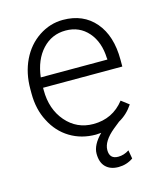

<svg xmlns="http://www.w3.org/2000/svg" viewBox="-100 -541 666 794"><g transform="rotate(-15 232.5 -143.5)"><path d="M379.4 -266.6H378.9Q376.5 -336.4 339.4 -378.9Q302.2 -421.4 242.9 -421.4Q183.6 -421.4 143.3 -377.9Q103 -334.5 94.2 -260.7H379.4ZM40 -206.1V-225.1Q40 -293.9 66.4 -348.6Q92.8 -403.3 140.6 -435.1Q188.5 -466.8 243.7 -466.8Q330.6 -466.8 381.1 -407.7Q431.6 -348.6 431.6 -246.1V-216.8H92.3V-206.5Q92.3 -125 138.4 -71.5Q184.6 -18.1 255.4 -18.1Q337.9 -18.1 388.2 -82.5L420.9 -57.6Q396.5 -20.5 359.4 0L332 22Q282.2 63 282.2 101.1Q282.2 139.2 319.3 139.2Q343.8 139.2 366.2 124.5L372.6 161.1Q344.2 180.7 309.6 180.7Q274.9 180.7 255.1 161.1Q235.4 141.6 235.4 104Q235.4 66.4 276.4 25.4L253.4 26.9Q191.9 26.9 143.3 -2.7Q94.7 -32.2 67.4 -86.4Q40 -138.2 40 -206.1Z"/></g></svg>

Font: Yantramanav Light
Style: Regular
Weight: 300
Version: Version 1.001;PS 1.0;hotconv 1.0.72;makeotf.lib2.5.5900; ttf